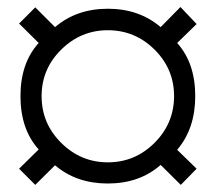

<svg xmlns="http://www.w3.org/2000/svg" viewBox="-20 -620 613 545"><path d="M80.1 -95.2 34.2 -141.1 89.8 -195.8Q38.1 -252.9 38.1 -347.2Q38.1 -440.9 89.8 -498L34.2 -553.2L80.1 -599.1L136.2 -543Q197.3 -595.2 286.1 -595.2Q375 -595.2 436 -543L492.2 -600.1L538.1 -551.8L482.9 -498Q534.2 -440.9 534.2 -347.2Q534.2 -254.9 482.9 -194.8L538.1 -141.1L493.2 -95.2L436 -151.9Q376 -99.1 286.1 -99.1Q196.8 -99.1 136.2 -150.9ZM286.1 -159.2Q363.3 -159.2 418.7 -214.6Q474.1 -270 474.1 -347.2Q474.1 -424.3 418.7 -479.2Q363.3 -534.2 286.1 -534.2Q209.5 -534.2 153.8 -479.2Q98.1 -424.3 98.1 -347.2Q98.1 -269.5 153.8 -214.4Q209.5 -159.2 286.1 -159.2Z"/></svg>

Font: Archivo Expanded Light
Style: Regular
Weight: 300
Width: 7
Designer: Hector Gatti
Foundry: Omnibus-Type
Version: Version 2.001